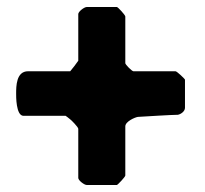

<svg xmlns="http://www.w3.org/2000/svg" viewBox="-20 -600 585 547"><path d="M337 -100V-240C337 -254 365 -266 373 -267C390 -268 470 -273 487 -273C496 -275 507 -283 507 -293V-373C507 -375 484 -397 480 -397H360C356 -397 337 -416 337 -420V-553C337 -557 316 -580 313 -580H227C220 -580 203 -567 203 -560V-427C200 -422 183 -400 180 -397H60C26 -397 26 -354 26 -333C26 -328 25 -270 47 -270H167C167 -270 177 -263 180 -260C182 -259 203 -238 203 -233V-93C203 -86 220 -73 227 -73H313C315 -73 337 -96 337 -100Z"/></svg>

Font: Asimov Print
Style: C
Weight: 500
Designer: Google
Version: Version 2.000980: 2014